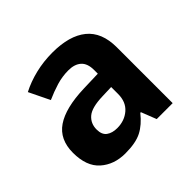

<svg xmlns="http://www.w3.org/2000/svg" viewBox="-140 -716 885 885"><g transform="rotate(-45 302.0 -273.5)"><path d="M302 -557Q412 -557 470.5 -509.5Q529 -462 529 -364V0H425L396 -74H392Q357 -30 318 -10Q279 10 211 10Q138 10 90 -32.5Q42 -75 42 -163Q42 -250 103 -291.5Q164 -333 286 -337L381 -340V-364Q381 -407 358.5 -427Q336 -447 296 -447Q256 -447 218 -435.5Q180 -424 142 -407L93 -508Q137 -531 190.5 -544Q244 -557 302 -557ZM323 -251Q251 -249 223 -225Q195 -201 195 -162Q195 -128 215 -113.5Q235 -99 267 -99Q315 -99 348 -127.5Q381 -156 381 -208V-253Z"/></g></svg>

Font: Noto Sans Adlam Unjoined
Style: Regular
Weight: 400
Designer: Mark Jamra, Neil Patel
Foundry: JamraPatel LLC
Version: Version 3.001